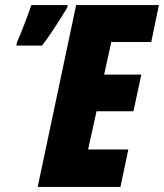

<svg xmlns="http://www.w3.org/2000/svg" viewBox="-20 -734 644 754"><path d="M279 -714H604L574 -569H417L389 -441H535L504 -297H359L326 -147H484L453 0H128ZM47 -569Q56 -588 74.5 -636Q93 -684 103 -714H246L244 -704Q182 -602 145 -555H44Z"/></svg>

Font: Noto Sans UI CondBlack
Style: Italic
Weight: 900
Width: 3
Italic angle: -12°
Designer: Monotype Design Team
Foundry: Monotype Imaging Inc.
Version: Version 1.001